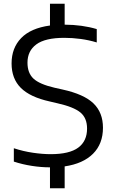

<svg xmlns="http://www.w3.org/2000/svg" viewBox="-20 -880 608 1020"><path d="M245.5 120V9Q198.5 9 148.8 1.2Q99 -6.5 53.5 -21.5V-92.5Q103.5 -76 155 -68.5Q206.5 -61 249 -61Q349 -61 395.8 -95.8Q442.5 -130.5 442.5 -197Q442.5 -253.5 406.8 -282.8Q371 -312 286.5 -331L244 -341Q140 -364 90.8 -413Q41.5 -462 41.5 -543Q41.5 -625 92.5 -677.8Q143.5 -730.5 245.5 -744.5V-860H323.5V-749Q416.5 -748.5 494 -725.5V-654.5Q453 -667 409 -673Q365 -679 322 -679Q220 -679 173 -644.2Q126 -609.5 126 -547Q126 -492 158 -462.2Q190 -432.5 269.5 -414L312 -404.5Q426 -379.5 476.5 -330.8Q527 -282 527 -201.5Q527 -116 474.2 -63.2Q421.5 -10.5 323.5 4V120Z"/></svg>

Font: Encode Sans SmExp
Style: Regular
Weight: 400
Width: 6
Designer: Multiple Designers
Foundry: Impallari Type
Version: Version 3.002; ttfautohint (v1.8.3) -l 8 -r 50 -G 200 -x 14 